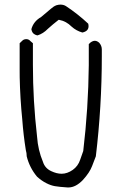

<svg xmlns="http://www.w3.org/2000/svg" viewBox="-20 -823 540 849"><path d="M66.9 -533.2Q66.9 -524.4 66.9 -512.5Q66.9 -500.5 67.1 -480.7Q67.4 -460.9 68.4 -436.8Q69.3 -412.6 70.8 -388.7Q73.7 -340.8 78.6 -293V-292.5Q83.5 -226.1 94.2 -159.2Q98.1 -146 98.1 -131.8Q110.4 -82 143.6 -42Q164.1 -23.4 184.6 -13.2Q204.6 -2.9 222.9 0.2Q241.2 3.4 278.8 5.9Q280.8 5.9 282.7 5.9Q314.9 5.9 346.7 -27.3Q376.5 -60.1 387.2 -88.6Q397.9 -117.2 403.8 -131.8Q430.2 -352.1 430.2 -573.7Q430.2 -588.9 430.2 -604.5Q430.2 -620.6 418.9 -633.8Q409.2 -642.6 399.4 -642.6Q390.6 -642.6 380.4 -635.3Q377 -631.8 372.6 -627.9V-534.2Q370.6 -344.2 348.1 -155.3Q342.8 -141.6 334.5 -116.7Q325.2 -88.4 301.8 -71.8Q277.3 -54.7 252.4 -54.7Q230.5 -54.7 206.1 -66.4Q178.7 -79.1 169.9 -107.4Q147.9 -160.2 144 -217.8Q125.5 -377.4 125.5 -537.1V-631.8Q115.2 -640.1 114.7 -641.1Q107.4 -649.9 96.4 -649.9Q85.4 -649.9 78.6 -643.1Q73.7 -637.7 66.9 -631.8ZM271 -796.4Q264.2 -800.3 258.3 -801.5Q252.4 -802.7 249 -802.7Q238.8 -802.7 229.5 -799.8Q216.8 -794.9 205.6 -784.7Q184.1 -766.1 162.1 -748Q127.9 -728.5 118.7 -693.8Q121.6 -675.8 135.3 -669.9Q139.6 -667.5 146 -666.5Q170.9 -674.3 191.4 -695.3L191.9 -695.8Q213.4 -715.3 239.3 -735.4L242.7 -734.9Q272.5 -729.5 296.9 -705.1Q316.9 -687 344.2 -679.2Q357.9 -682.1 364.7 -689Q371.6 -695.8 371.6 -707.5Q371.6 -712.4 370.1 -718.3Q323.7 -761.7 271 -796.4Z"/></svg>

Font: NaikaiFont
Style: Light
Weight: 300
Version: Version 1.89